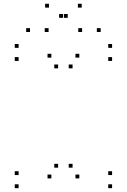

<svg xmlns="http://www.w3.org/2000/svg" viewBox="-20 -969 660 999"><path d="M563.2 10V-10H543.2V10ZM563.2 -58.1V-78.1H543.2V-58.1ZM357.6 -96.6V-116.6H337.6V-96.6ZM392.7 -40.8V-60.8H372.7V-40.8ZM392.7 -669.2V-689.2H372.7V-669.2ZM357.6 -613.4V-633.4H337.6V-613.4ZM563.2 -651.9V-671.9H543.2V-651.9ZM563.2 -720V-740H543.2V-720ZM76.8 -720V-740H56.8V-720ZM76.8 -651.9V-671.9H56.8V-651.9ZM282.4 -613.4V-633.4H262.4V-613.4ZM247.3 -669.2V-689.2H227.3V-669.2ZM247.3 -40.8V-60.8H227.3V-40.8ZM282.4 -96.6V-116.6H262.4V-96.6ZM76.8 -58.1V-78.1H56.8V-58.1ZM76.8 10V-10H56.8V10ZM232.8 -802.5V-822.5H212.8V-802.5ZM332.3 -876.2V-896.2H312.3V-876.2ZM307.7 -876.2V-896.2H287.7V-876.2ZM407.2 -802.5V-822.5H387.2V-802.5ZM503.9 -802.5V-822.5H483.9V-802.5ZM405.2 -929.4V-949.4H385.2V-929.4ZM234.8 -929.4V-949.4H214.8V-929.4ZM136.1 -802.5V-822.5H116.1V-802.5Z"/></svg>

Font: Monaspace Xenon Dots Var
Style: Regular
Weight: 400
Designer: Riley Cran and the Lettermatic Team
Version: Version 1.100 (Monaspace Xenon Dots)